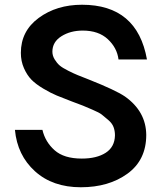

<svg xmlns="http://www.w3.org/2000/svg" viewBox="-20 -780 670 810"><path d="M321 10Q202 10 127.5 -57.5Q53 -125 43 -232H159Q171 -181 210.5 -146Q250 -111 325 -111Q388 -111 426 -135.5Q464 -160 465 -209Q465 -228 459 -244Q453 -260 436.5 -274Q420 -288 409.5 -296.5Q399 -305 369.5 -317.5Q340 -330 329.5 -334.5Q319 -339 283 -352Q244 -367 219.5 -377Q195 -387 163 -406Q131 -425 112.5 -444Q94 -463 81 -492.5Q68 -522 68 -557Q68 -649 143.5 -704.5Q219 -760 326 -760Q559 -760 600 -529H480Q474 -578 435 -614.5Q396 -651 329 -651Q277 -651 239 -627Q201 -603 201 -562Q201 -545 210.5 -529.5Q220 -514 231.5 -504Q243 -494 268 -481.5Q293 -469 308 -463Q323 -457 356 -444Q467 -400 507 -373Q596 -310 597 -211Q597 -105 518 -47.5Q439 10 321 10Z"/></svg>

Font: Oakes Grotesk
Style: Bold
Weight: 600
Designer: Samuel Oakes
Foundry: Samuel Oakes
Version: Version 1.000;PS 001.000;hotconv 1.0.88;makeotf.lib2.5.64775